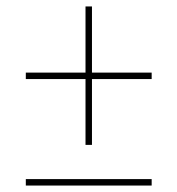

<svg xmlns="http://www.w3.org/2000/svg" viewBox="-20 -592 550 595"><path d="M245 -143H265V-347H450V-367H265V-572H245V-367H60V-347H245ZM60 -17H450V-37H60Z"/></svg>

Font: Noto Serif Display SemiCondensed
Style: Regular
Weight: 400
Width: 4
Designer: Monotype Design Team
Foundry: Monotype Imaging Inc.
Version: Version 2.009